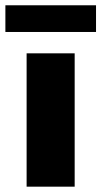

<svg xmlns="http://www.w3.org/2000/svg" viewBox="-50 -700 380 720"><path d="M230 0H49.8V-500H230ZM-29.8 -580.1V-680.2H310.1V-580.1Z"/></svg>

Font: Fivo Sans Heavy
Style: Regular
Weight: 900
Designer: Alexander Slobzheninov
Foundry: Alexander Slobzheninov
Version: 1.0